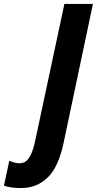

<svg xmlns="http://www.w3.org/2000/svg" viewBox="-175 -734 489 969"><path d="M-68 215Q-97 215 -117.5 212Q-138 209 -155 203L-128 77Q-100 90 -76 90Q-50 90 -34.5 70.5Q-19 51 -9.5 22Q0 -7 5 -35L150 -714H294L146 -13Q120 110 65 162.5Q10 215 -68 215Z"/></svg>

Font: Noto Sans ExtraCondensed ExtraBold
Style: Italic
Weight: 800
Width: 2
Italic angle: -12°
Designer: Monotype Design Team
Foundry: Monotype Imaging Inc.
Version: Version 2.013; ttfautohint (v1.8.4.7-5d5b)